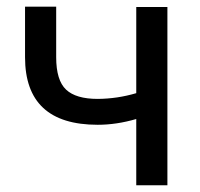

<svg xmlns="http://www.w3.org/2000/svg" viewBox="-20 -549 592 569"><path d="M54.2 -529.3H146.5V-379.4Q146.5 -311 175.8 -283.4Q205.1 -255.9 269.5 -255.9Q327.6 -256.3 383.8 -272.9V-528.3H476.1V0H383.8V-196.3Q325.2 -179.2 269.5 -179.2Q54.2 -179.2 54.2 -379.4Z"/></svg>

Font: Bert Sans Medium
Style: Regular
Weight: 500
Designer: Christian Robertson, Adam Twardoch, & Cristiano Sobral
Foundry: Google
Version: Version 12.135;January 10, 2020;FontCreator 12.0.0.2547 64-b